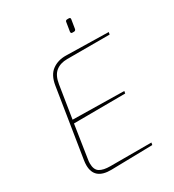

<svg xmlns="http://www.w3.org/2000/svg" viewBox="-217 -1039 1053 1165"><g transform="rotate(-30 309.5 -456.5)"><path d="M97 -94Q97 -109 100 -128L176 -607Q187 -675 227 -704Q267 -733 322 -732L619 -726L616 -710H319Q270 -710 239 -685Q208 -660 199 -602L163 -375L522 -369L519 -353L159 -351L124 -123Q121 -107 121 -93Q121 -48 146.5 -32Q172 -16 220 -16H508L505 0L216 6Q97 8 97 -94ZM416 -843V-845L426 -907Q427 -919 440 -919H451Q461 -919 461 -910V-907L451 -845Q449 -833 437 -833H426Q416 -833 416 -843Z"/></g></svg>

Font: Exo Thin
Style: Italic
Weight: 250
Italic angle: -9°
Designer: Natanael Gama
Foundry: Natanael Gama
Version: Version 1.500; ttfautohint (v1.6)